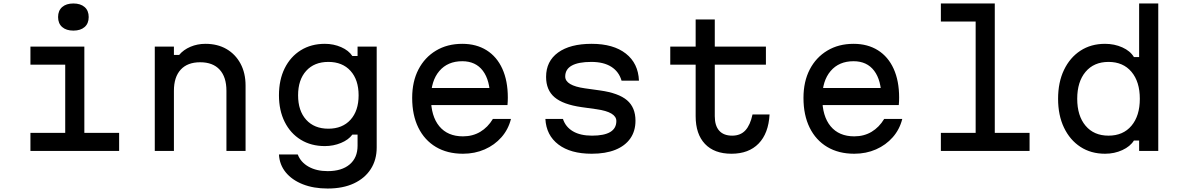

<svg xmlns="http://www.w3.org/2000/svg" viewBox="-20 -868 6790 1104"><path d="M155 -600H465V-104H665V0H155V-104H355V-496H155ZM402 -692Q361 -692 337.5 -712.5Q314 -733 314 -770Q314 -807 337.5 -827.5Q361 -848 402 -848Q443 -848 466.5 -827.5Q490 -807 490 -770Q490 -733 466.5 -712.5Q443 -692 402 -692Z M870 0V-600H980V-552H1010Q1035 -582 1075 -599Q1115 -616 1161 -616Q1231 -616 1282.5 -586Q1334 -556 1363 -502Q1392 -448 1392 -376V0H1282V-346Q1282 -425 1243 -467.5Q1204 -510 1131 -510Q1058 -510 1019 -467.5Q980 -425 980 -346V0Z M2146 -20Q2146 51 2112 104Q2078 157 2015 186.5Q1952 216 1864 216Q1783 216 1721 191.5Q1659 167 1623 123Q1587 79 1584 20H1692Q1709 65 1754.5 90.5Q1800 116 1864 116Q1945 116 1990.5 77.5Q2036 39 2036 -30V-94H2006Q1984 -64 1940.5 -46Q1897 -28 1848 -28Q1769 -28 1709.5 -64.5Q1650 -101 1617 -167Q1584 -233 1584 -320Q1584 -409 1617 -475.5Q1650 -542 1709.5 -579Q1769 -616 1848 -616Q1898 -616 1941.5 -597Q1985 -578 2006 -546H2036V-600H2146ZM1694 -320Q1694 -231 1740.5 -179.5Q1787 -128 1868 -128Q1949 -128 1995.5 -179.5Q2042 -231 2042 -320Q2042 -409 1995.5 -460.5Q1949 -512 1868 -512Q1787 -512 1740.5 -460.5Q1694 -409 1694 -320Z M2435 -362H2835L2798 -305Q2798 -406 2756.5 -461Q2715 -516 2638 -516Q2554 -516 2506 -459.5Q2458 -403 2458 -305Q2458 -200 2506 -142Q2554 -84 2642 -84Q2698 -84 2741.5 -110Q2785 -136 2814 -184H2918Q2903 -124 2863.5 -79Q2824 -34 2767 -9Q2710 16 2642 16Q2552 16 2486.5 -23Q2421 -62 2385.5 -134Q2350 -206 2350 -305Q2350 -399 2386 -468.5Q2422 -538 2487 -577Q2552 -616 2638 -616Q2719 -616 2778 -579Q2837 -542 2868.5 -472.5Q2900 -403 2900 -307Q2900 -296 2899.5 -285.5Q2899 -275 2898 -264H2435Z M3217 -184Q3232 -138 3274.5 -113Q3317 -88 3384 -88Q3454 -88 3489 -109Q3524 -130 3524 -172Q3524 -198 3495.5 -215Q3467 -232 3410 -240L3324 -252Q3218 -267 3169 -308.5Q3120 -350 3120 -426Q3120 -516 3189 -566Q3258 -616 3382 -616Q3507 -616 3578.5 -560Q3650 -504 3654 -404H3554Q3539 -456 3495 -484Q3451 -512 3380 -512Q3306 -512 3268 -491Q3230 -470 3230 -428Q3230 -402 3258.5 -385Q3287 -368 3344 -360L3430 -348Q3537 -333 3585.5 -291.5Q3634 -250 3634 -174Q3634 -114 3604 -71.5Q3574 -29 3518 -6.5Q3462 16 3382 16Q3261 16 3191 -37Q3121 -90 3116 -184Z M4090 -756V-600H4384V-496H4090V-200Q4090 -145 4115.5 -116.5Q4141 -88 4190 -88Q4238 -88 4266 -118.5Q4294 -149 4307 -210H4405Q4399 -101 4342 -42.5Q4285 16 4186 16Q4087 16 4033.5 -40.5Q3980 -97 3980 -200V-496H3834V-600H3980V-756Z M4685 -362H5085L5048 -305Q5048 -406 5006.5 -461Q4965 -516 4888 -516Q4804 -516 4756 -459.5Q4708 -403 4708 -305Q4708 -200 4756 -142Q4804 -84 4892 -84Q4948 -84 4991.5 -110Q5035 -136 5064 -184H5168Q5153 -124 5113.5 -79Q5074 -34 5017 -9Q4960 16 4892 16Q4802 16 4736.5 -23Q4671 -62 4635.5 -134Q4600 -206 4600 -305Q4600 -399 4636 -468.5Q4672 -538 4737 -577Q4802 -616 4888 -616Q4969 -616 5028 -579Q5087 -542 5118.5 -472.5Q5150 -403 5150 -307Q5150 -296 5149.5 -285.5Q5149 -275 5148 -264H4685Z M5390 -848H5700V-104H5900V0H5390V-104H5590V-744H5390Z M6334 16Q6253 16 6192.5 -23.5Q6132 -63 6098 -134Q6064 -205 6064 -300Q6064 -395 6098 -466Q6132 -537 6192.5 -576.5Q6253 -616 6334 -616Q6388 -616 6433.5 -595.5Q6479 -575 6500 -540H6530V-848H6640V0H6530V-60H6500Q6479 -26 6433.5 -5Q6388 16 6334 16ZM6354 -88Q6438 -88 6486 -145Q6534 -202 6534 -300Q6534 -398 6486 -455Q6438 -512 6354 -512Q6270 -512 6222 -455Q6174 -398 6174 -300Q6174 -202 6222 -145Q6270 -88 6354 -88Z"/></svg>

Font: Martian Mono SemiExpanded
Style: Regular
Weight: 400
Width: 6
Monospace: yes
Designer: Roman Shamin
Foundry: Evil Martians
Version: Version 1.000